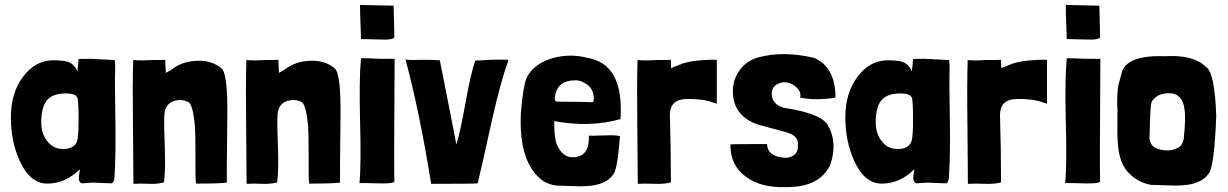

<svg xmlns="http://www.w3.org/2000/svg" viewBox="-20 -741 4968 777"><path d="M446 -474V-464Q444 -406 447 -252Q449 -119 444 -40Q444 -1 431 1L354 -2L311 1Q299 -3 299 -21Q299 -29 301 -39Q303 -50 303 -56Q245 2 171 2Q101 2 59 -92Q24 -170 24 -266Q24 -365 73 -430Q121 -495 192 -497Q237 -497 254 -491Q281 -482 294 -451Q293 -463 296 -478Q298 -496 298 -502Q298 -503 346 -503Q416 -500 444 -498Q446 -482 446 -474ZM147 -246Q147 -200 171 -170Q195 -138 236 -138Q281 -138 292 -170Q298 -188 298 -259Q298 -333 293 -346Q285 -363 246 -363Q167 -363 153 -299Q147 -279 147 -246Z M676 -461Q719 -493 776 -495Q837 -498 877 -464Q902 -441 900 -271Q897 -11 898 -2Q871 2 773 2Q770 -28 771 -110Q771 -194 769 -230Q761 -314 744 -327Q743 -328 742 -328Q740 -329 740 -329Q715 -341 686 -333Q648 -322 645 -275Q643 -237 647 -140Q650 -55 644 -7V-3Q618 4 589 3Q545 1 520 3L518 -243Q516 -394 519 -498Q554 -495 589 -498Q649 -498 649 -499Q648 -509 651 -446Q671 -457 676 -461Z M1134 -461Q1177 -493 1234 -495Q1295 -498 1335 -464Q1360 -441 1358 -271Q1355 -11 1356 -2Q1329 2 1231 2Q1228 -28 1229 -110Q1229 -194 1227 -230Q1219 -314 1202 -327Q1201 -328 1200 -328Q1198 -329 1198 -329Q1173 -341 1144 -333Q1106 -322 1103 -275Q1101 -237 1105 -140Q1108 -55 1102 -7V-3Q1076 4 1047 3Q1003 1 978 3L976 -243Q974 -394 977 -498Q1012 -495 1047 -498Q1107 -498 1107 -499Q1106 -509 1109 -446Q1129 -457 1134 -461Z M1577 -503V-500Q1574 -39 1576 -6Q1569 3 1508 1Q1440 -1 1435 0Q1442 -81 1437 -257Q1433 -424 1441 -505V-506Q1436 -505 1469 -505Q1519 -502 1560 -503ZM1573 -718 1576 -590Q1569 -579 1524 -581L1441 -583Q1441 -597 1439 -644Q1437 -687 1437 -721Z M1826 -155Q1840 -193 1864 -325Q1887 -454 1904 -496Q1918 -496 1967 -499Q2006 -501 2038 -499Q2006 -411 1971 -255Q1925 -45 1913 1Q1900 3 1725 3Q1676 -298 1621 -500Q1645 -497 1692 -499Q1739 -499 1760 -497Q1831 -141 1826 -155Z M2223 -233Q2224 -168 2238 -147Q2264 -96 2314 -106Q2366 -116 2363 -192Q2372 -191 2425 -193Q2472 -195 2489 -190Q2478 -49 2461 -34Q2432 7 2357 12Q2332 14 2292 12L2231 10Q2203 6 2179 -8Q2078 -79 2088 -284Q2096 -385 2110 -423Q2135 -480 2211 -504Q2282 -526 2357 -507Q2506 -482 2491 -259Q2367 -224 2223 -251ZM2309 -416Q2235 -416 2226 -351Q2222 -331 2234 -330Q2236 -329 2320 -329Q2339 -329 2358 -328Q2374 -327 2377 -328Q2383 -328 2383 -341Q2383 -387 2344 -406Q2328 -416 2309 -416Z M2696 -465Q2703 -469 2743 -484Q2777 -495 2831 -498Q2881 -501 2881 -497V-321L2851 -331Q2823 -338 2813 -338Q2751 -345 2724 -334Q2689 -320 2691 -269Q2695 -146 2695 -7V-3Q2669 4 2635 3Q2585 1 2561 3L2559 -243Q2557 -394 2560 -498Q2595 -495 2630 -498Q2695 -498 2695 -499Z M3218 -346Q3224 -371 3199 -391Q3176 -410 3149 -408Q3103 -400 3103 -361Q3103 -321 3150 -305Q3293 -284 3327 -240Q3372 -166 3340 -74Q3296 18 3161 16Q3060 20 2998 -26Q2936 -72 2936 -152V-157Q2945 -158 3084 -158Q3086 -110 3149 -103Q3174 -100 3191 -112Q3210 -125 3209 -152Q3214 -192 3161 -206Q3044 -238 3052 -235Q2942 -272 2946 -378Q2948 -424 2975 -459Q3003 -497 3050 -509Q3149 -536 3274 -507Q3361 -470 3361 -346Q3282 -333 3218 -346Z M3823 -474V-464Q3821 -406 3824 -252Q3826 -119 3821 -40Q3821 -1 3808 1L3731 -2L3688 1Q3676 -3 3676 -21Q3676 -29 3678 -39Q3680 -50 3680 -56Q3622 2 3548 2Q3478 2 3436 -92Q3401 -170 3401 -266Q3401 -365 3450 -430Q3498 -495 3569 -497Q3614 -497 3631 -491Q3658 -482 3671 -451Q3670 -463 3673 -478Q3675 -496 3675 -502Q3675 -503 3723 -503Q3793 -500 3821 -498Q3823 -482 3823 -474ZM3524 -246Q3524 -200 3548 -170Q3572 -138 3613 -138Q3658 -138 3669 -170Q3675 -188 3675 -259Q3675 -333 3670 -346Q3662 -363 3623 -363Q3544 -363 3530 -299Q3524 -279 3524 -246Z M4032 -465Q4039 -469 4079 -484Q4113 -495 4167 -498Q4217 -501 4217 -497V-321L4187 -331Q4159 -338 4149 -338Q4087 -345 4060 -334Q4025 -320 4027 -269Q4031 -146 4031 -7V-3Q4005 4 3971 3Q3921 1 3897 3L3895 -243Q3893 -394 3896 -498Q3931 -495 3966 -498Q4031 -498 4031 -499Z M4433 -503V-500Q4430 -39 4432 -6Q4425 3 4364 1Q4296 -1 4291 0Q4298 -81 4293 -257Q4289 -424 4297 -505V-506Q4292 -505 4325 -505Q4375 -502 4416 -503ZM4429 -718 4432 -590Q4425 -579 4380 -581L4297 -583Q4297 -597 4295 -644Q4293 -687 4293 -721Z M4522 -456Q4549 -514 4672 -514Q4685 -513 4711 -514Q4736 -515 4750 -513Q4822 -508 4861 -470Q4896 -447 4902 -272Q4894 -61 4870 -37Q4841 4 4766 9Q4741 11 4700 9L4638 7Q4587 -2 4552 -37Q4507 -77 4503 -172Q4501 -197 4502 -252Q4503 -302 4501 -325Q4501 -366 4506 -397ZM4638 -318Q4635 -294 4634 -255Q4633 -205 4632 -188Q4630 -146 4675 -136Q4715 -126 4747 -143Q4764 -151 4770 -176Q4780 -266 4773 -302Q4762 -379 4681 -360Q4660 -354 4647 -338Q4641 -333 4638 -318Z"/></svg>

Font: Londrina Solid
Style: Regular
Weight: 400
Designer: Marcelo Magalhaes
Foundry: Marcelo Magalh„es
Version: Version 1.001 2011